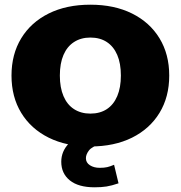

<svg xmlns="http://www.w3.org/2000/svg" viewBox="-20 -614 770 818"><path d="M365 10Q263 10 187.5 -27.5Q112 -65 70.5 -133Q29 -201 29 -292Q29 -383 70.5 -451Q112 -519 187.5 -556.5Q263 -594 365 -594Q467 -594 542.5 -556.5Q618 -519 659.5 -451Q701 -383 701 -292Q701 -201 659.5 -133Q618 -65 542.5 -27.5Q467 10 365 10ZM365 -130Q406 -130 435 -149Q464 -168 479.5 -204.5Q495 -241 495 -292Q495 -344 479.5 -380Q464 -416 435 -435Q406 -454 365 -454Q325 -454 295.5 -435Q266 -416 250.5 -380Q235 -344 235 -292Q235 -241 250.5 -204.5Q266 -168 295.5 -149Q325 -130 365 -130ZM383 184Q314 184 277.5 154.5Q241 125 241 75Q241 31 273 -2.5Q305 -36 355 -52L409 0Q372 10 359 27Q346 44 346 60Q346 79 363 90Q380 101 405 101Q424 101 437 98Q450 95 466 88L485 167Q456 177 434 180.5Q412 184 383 184Z"/></svg>

Font: Rokkitt SemiBold Black
Style: Regular
Weight: 900
Version: Version 3.103